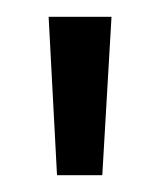

<svg xmlns="http://www.w3.org/2000/svg" viewBox="-20 -720 191 229"><path d="M113 -700 102 -511H48L38 -700Z"/></svg>

Font: Adderley Regular
Style: Regular
Weight: 400
Designer: gorohovskiy
Version: Version 1.003 November 13, 2017